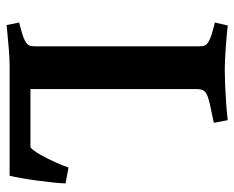

<svg xmlns="http://www.w3.org/2000/svg" viewBox="-84 -615 708 580"><g transform="rotate(90 270.0 -325.0)"><path d="M249 -563.4V-63H425Q435 -71 447.7 -93.6Q460.5 -116.2 471.2 -140.6Q482 -165 486 -178L534 -169Q534 -156.8 531.5 -133.4Q529 -110 525.5 -83.5Q522 -57 517.9 -34.2Q513.9 -11.4 510.8 0H177Q155.9 0 126.4 2.5Q97 5 55.6 9L48 -29Q48 -29 58.5 -31.5Q69 -34 82 -38Q95 -42 104 -46.9Q115 -53 117.5 -59.7Q120 -66.5 120 -78.9V-571Q120 -583.5 117.5 -589.8Q115 -596 104 -602.1Q95 -607 82 -611Q69 -615 58.5 -617.5Q48 -620 48 -620L57 -659Q92 -655 130 -652.5Q168 -650 190 -650Q207 -650 234 -651Q261 -652 290 -654Q319 -656 343 -659L351 -617Q351 -617 335 -613.5Q319 -610 299.5 -606Q280 -602 270.8 -598.1Q257 -593 253 -584.9Q249 -576.8 249 -563.4Z"/></g></svg>

Font: Buenard
Style: Regular
Weight: 400
Version: Version 2.000